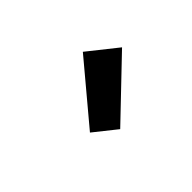

<svg xmlns="http://www.w3.org/2000/svg" viewBox="-42 -926 516 516"><g transform="rotate(-45 216.0 -668.0)"><path d="M199 -559 358 -711 275 -777 135 -610Z"/></g></svg>

Font: Iosevka Sparkle Semibold
Style: Regular
Weight: 600
Designer: Belleve Invis
Foundry: Belleve Invis
Version: Version 4.5.0; ttfautohint (v1.8.3)